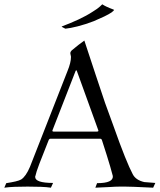

<svg xmlns="http://www.w3.org/2000/svg" viewBox="-26 -867 740 890"><path d="M-6 3 3 -18Q29 -22 46 -26Q63 -30 72 -35Q94 -49 113 -94L287 -538Q303 -577 303 -603Q303 -605 302.5 -607Q302 -609 301 -614Q300 -616 300 -620Q300 -627 306 -633Q339 -661 365 -679Q394 -591 418 -518.5Q442 -446 461 -390L500 -283Q530 -198 552.5 -142Q575 -86 589 -60Q603 -32 643 -23Q656 -22 668.5 -21Q681 -20 694 -19L684 3Q627 0 595 -1Q563 -2 555 -2Q548 -2 529 -2Q510 -2 481 0L416 3L424 -18Q500 -18 497 -51Q497 -53 485 -94.5Q473 -136 447 -216Q445 -224 438 -224H208Q202 -224 199 -216Q172 -149 156.5 -108Q141 -67 138 -51Q137 -50 137 -47Q137 -19 220 -19L210 3Q190 0 163 -1Q136 -2 102 -2Q69 -2 42.5 -1Q16 0 -6 3ZM222 -257H424Q430 -257 430 -261Q430 -264 429 -265L331 -536Q330 -541 328 -541Q325 -541 324 -537L218 -265Q217 -264 217 -261Q217 -257 222 -257ZM277 -734Q260 -742 260 -744Q260 -745 262 -745Q302 -760 338.5 -777Q375 -794 404 -813Q427 -827 437.5 -837Q448 -847 448 -847Q459 -840 468 -836Q477 -832 484 -829Q503 -822 503 -821Q503 -819 492 -810Q479 -801 457 -790.5Q435 -780 409 -769Q370 -754 334.5 -745Q299 -736 277 -734Z"/></svg>

Font: Gideon Roman
Style: Regular
Weight: 400
Designer: Robert E. Leuschke
Foundry: Robert E. Leuschke
Version: Version 2.010